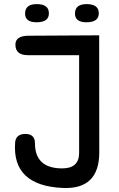

<svg xmlns="http://www.w3.org/2000/svg" viewBox="-20 -908 586 949"><path d="M408.2 -887.7Q468.3 -887.7 468.3 -842.3Q468.3 -797.9 407.2 -797.9Q350.6 -797.9 350.6 -840.8Q350.6 -887.7 408.2 -887.7ZM161.6 -887.7Q221.7 -887.7 221.7 -842.3Q221.7 -797.9 160.6 -797.9Q104 -797.9 104 -840.8Q104 -887.7 161.6 -887.7ZM122.1 -731.4 470.2 -733.4 470.7 -155.3Q470.7 29.8 289.1 21Q39.6 9.3 54.7 -202.6Q57.6 -245.6 105.5 -246.1Q152.8 -245.6 152.8 -200.2Q152.8 -75.7 287.6 -75.7Q371.1 -75.7 371.1 -152.3V-635.3H117.7Q56.2 -635.3 56.2 -687.5Q56.2 -731.4 122.1 -731.4Z"/></svg>

Font: Comic Relief LRS
Style: Regular
Weight: 400
Designer: Jeff Davis
Foundry: Loudifier
Version: Version 1.0